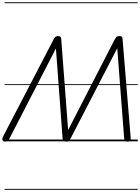

<svg xmlns="http://www.w3.org/2000/svg" viewBox="-45 -1250 1238 1698"><path d="M0.5 2.5Q-9.5 2.5 -16.5 -2.5Q-23.5 -7.5 -24.5 -17.5Q-25.5 -27.5 -18 -42.5L428 -899.5Q436 -914 443.5 -922.5Q451 -931 466.5 -931Q484 -931 489.8 -924.2Q495.5 -917.5 496 -910L557.5 -100L967 -896.5Q974 -909 982 -920Q990 -931 1010 -931Q1029 -931 1034 -922.8Q1039 -914.5 1039.5 -897L1111 -28Q1112.5 -14 1106 -5.8Q1099.5 2.5 1085 2.5Q1065.5 2.5 1059.5 -7Q1053.5 -16.5 1053 -26.5L992 -823.5L581.5 -29.5Q577 -21.5 568.5 -9.5Q560 2.5 542.5 2.5Q521.5 2.5 515.5 -7Q509.5 -16.5 508.5 -27L449.5 -821.5L41.5 -30.5Q33.5 -12 22.2 -4.8Q11 2.5 0.5 2.5ZM0.5 2.5Q-9.5 2.5 -16.5 -2.5Q-23.5 -7.5 -24.5 -17.5Q-25.5 -27.5 -18 -42.5L428 -899.5Q436 -914 443.5 -922.5Q451 -931 466.5 -931Q484 -931 489.8 -924.2Q495.5 -917.5 496 -910L557.5 -100L967 -896.5Q974 -909 982 -920Q990 -931 1010 -931Q1029 -931 1034 -922.8Q1039 -914.5 1039.5 -897L1111 -28Q1112.5 -14 1106 -5.8Q1099.5 2.5 1085 2.5Q1065.5 2.5 1059.5 -7Q1053.5 -16.5 1053 -26.5L992 -823.5L581.5 -29.5Q577 -21.5 568.5 -9.5Q560 2.5 542.5 2.5Q521.5 2.5 515.5 -7Q509.5 -16.5 508.5 -27L449.5 -821.5L41.5 -30.5Q33.5 -12 22.2 -4.8Q11 2.5 0.5 2.5ZM-5 420.5H1173.5V428.5H-5ZM-5 -16H1173.5V0H-5ZM-5 -505.5H1173.5V-497.5H-5ZM-5 -1230H1173.5V-1222H-5Z"/></svg>

Font: Edu VIC WA NT Pre Guide
Style: Regular
Weight: 400
Designer: Tina and Corey Anderson, Eben Sorkin, Mirko Velimirovic
Foundry: Google for Education
Version: Version 1.000